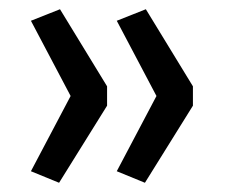

<svg xmlns="http://www.w3.org/2000/svg" viewBox="-20 -479 498 416"><path d="M108 -83 47 -108 133 -271 47 -434 110 -459 212 -292V-250ZM294 -83 233 -108 319 -271 233 -434 296 -459 398 -292V-250Z"/></svg>

Font: Nunito Sans 8pt
Style: Regular
Weight: 400
Version: Version 3.101;gftools[0.9.27]